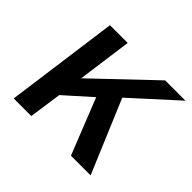

<svg xmlns="http://www.w3.org/2000/svg" viewBox="-129 -689 849 849"><g transform="rotate(45 295.0 -265.0)"><path d="M383 -342 590 -530H463L194 -274L229 -530H118L46 0H156L178 -153L300 -262L404 0H527Z"/></g></svg>

Font: Cheyenne Sans Medium
Style: Italic
Weight: 500
Italic angle: -8.13011°
Designer: The Public Sans project authors (U.S. Web Design System), Libre Franklin designed by Pablo Impallari and Rodrigo Fuenzal
Foundry: The Cheyenne Sans Project Authors
Version: Version 2.007